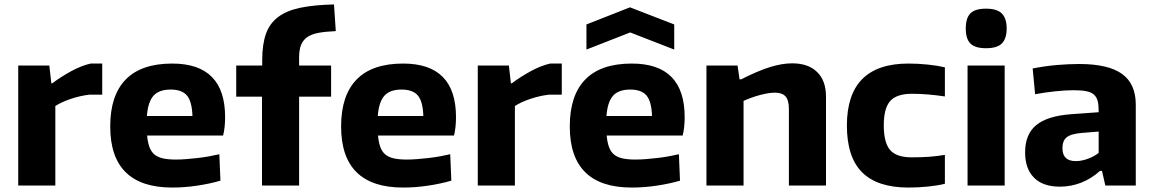

<svg xmlns="http://www.w3.org/2000/svg" viewBox="-20 -835 5188 864"><path d="M62 -540H202L211 -460H215Q255 -490 301 -515Q347 -540 388 -549H440V-409H382Q340 -404 298.5 -390Q257 -376 229 -358V0H62Z M755 9Q476 9 476 -266Q476 -406 546 -477.5Q616 -549 755 -549Q993 -549 993 -308Q993 -261 984 -225H642Q645 -193 653 -172Q661 -151 676 -139Q691 -127 714.5 -122Q738 -117 771 -117Q793 -117 818.5 -119Q844 -121 870 -124Q896 -127 921 -131.5Q946 -136 967 -141L972 -22Q924 -8 867 0.5Q810 9 755 9ZM748 -432Q696 -432 671 -404.5Q646 -377 641 -313H846Q844 -378 821.5 -405Q799 -432 748 -432Z M1159 -400H1043V-540H1160V-565Q1160 -635 1176.5 -682Q1193 -729 1231 -758Q1269 -787 1331 -800Q1393 -813 1483 -815L1491 -695Q1444 -693 1412.5 -687Q1381 -681 1362 -667.5Q1343 -654 1334.5 -632Q1326 -610 1326 -577V-540H1470V-400H1326V0H1159Z M1794 9Q1515 9 1515 -266Q1515 -406 1585 -477.5Q1655 -549 1794 -549Q2032 -549 2032 -308Q2032 -261 2023 -225H1681Q1684 -193 1692 -172Q1700 -151 1715 -139Q1730 -127 1753.5 -122Q1777 -117 1810 -117Q1832 -117 1857.5 -119Q1883 -121 1909 -124Q1935 -127 1960 -131.5Q1985 -136 2006 -141L2011 -22Q1963 -8 1906 0.5Q1849 9 1794 9ZM1787 -432Q1735 -432 1710 -404.5Q1685 -377 1680 -313H1885Q1883 -378 1860.5 -405Q1838 -432 1787 -432Z M2130 -540H2270L2279 -460H2283Q2323 -490 2369 -515Q2415 -540 2456 -549H2508V-409H2450Q2408 -404 2366.5 -390Q2325 -376 2297 -358V0H2130Z M2619 -725 2815 -802 3014 -725V-612L2816 -689L2619 -612ZM2823 9Q2544 9 2544 -266Q2544 -406 2614 -477.5Q2684 -549 2823 -549Q3061 -549 3061 -308Q3061 -261 3052 -225H2710Q2713 -193 2721 -172Q2729 -151 2744 -139Q2759 -127 2782.5 -122Q2806 -117 2839 -117Q2861 -117 2886.5 -119Q2912 -121 2938 -124Q2964 -127 2989 -131.5Q3014 -136 3035 -141L3040 -22Q2992 -8 2935 0.5Q2878 9 2823 9ZM2816 -432Q2764 -432 2739 -404.5Q2714 -377 2709 -313H2914Q2912 -378 2889.5 -405Q2867 -432 2816 -432Z M3159 -540H3299L3308 -478H3315Q3390 -516 3444.5 -533Q3499 -550 3545 -550Q3617 -550 3657 -511Q3697 -472 3697 -400V0H3530V-344Q3530 -384 3515 -401Q3500 -418 3468 -418Q3440 -418 3402 -408Q3364 -398 3326 -381V0H3159Z M4068 9Q3928 9 3859.5 -59.5Q3791 -128 3791 -270Q3791 -549 4068 -549Q4111 -549 4154.5 -544.5Q4198 -540 4232 -532V-401Q4152 -413 4084 -413Q4015 -413 3986 -380.5Q3957 -348 3957 -271Q3957 -193 3985.5 -160Q4014 -127 4082 -127Q4127 -127 4161 -129.5Q4195 -132 4232 -138V-8Q4200 0 4156.5 4.5Q4113 9 4068 9Z M4417 -618Q4368 -618 4347 -639Q4326 -660 4326 -707Q4326 -754 4347 -775Q4368 -796 4417 -796Q4467 -796 4488.5 -774Q4510 -752 4510 -707Q4510 -662 4489 -640Q4468 -618 4417 -618ZM4334 -540H4501V0H4334Z M4750 5Q4673 5 4633 -35.5Q4593 -76 4593 -149Q4593 -231 4643 -272Q4693 -313 4799 -321L4924 -330V-336Q4924 -363 4919.5 -380.5Q4915 -398 4903 -409Q4891 -420 4869 -424.5Q4847 -429 4811 -429Q4774 -429 4727.5 -424Q4681 -419 4638 -411L4627 -527Q4684 -538 4736.5 -542.5Q4789 -547 4837 -547Q4967 -547 5029 -502.5Q5091 -458 5091 -364V0H4954L4939 -66H4930Q4890 -30 4844 -12.5Q4798 5 4750 5ZM4821 -110Q4847 -110 4875.5 -120.5Q4904 -131 4924 -147V-243L4850 -237Q4800 -233 4780.5 -217.5Q4761 -202 4761 -168Q4761 -110 4821 -110Z"/></svg>

Font: Encode Sans Normal
Style: Bold
Weight: 700
Designer: Pablo Impallari, Andres Torresi
Foundry: Pablo Impallari, Andres Torresi
Version: Version 1.000; ttfautohint (v1.00) -l 8 -r 50 -G 200 -x 14 -